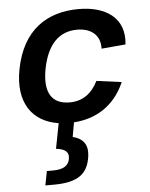

<svg xmlns="http://www.w3.org/2000/svg" viewBox="-57 -587 735 940"><g transform="rotate(-5 310.0 -117.0)"><path d="M544 -165 421 -181.5C392 -123.5 348 -88 281.5 -88C196 -88 155.5 -144.5 178.5 -263.5C201 -378 258 -439.5 348 -439.5C417 -439.5 462.5 -403.5 460 -336.5L578.5 -347C593 -477.5 497 -539.5 364.5 -539.5C210 -539.5 88 -462.5 51 -272C19.5 -110.5 89.5 -11 219 8.5L195 132.5C235 137 260.5 150.5 253.5 188C247.5 219 224 237 170.5 237H141L127.5 306.5H169.5C293 306.5 333.5 263.5 347 195.5C360 128.5 335.5 96 281.5 81.5L294 11C398.5 4 493 -47.5 544 -165Z"/></g></svg>

Font: Monaspace Neon SemiBold
Style: Italic
Weight: 600
Italic angle: -11°
Designer: Riley Cran & the Lettermatic Team
Foundry: Lettermatic
Version: Version 1.200 (Monaspace Neon)